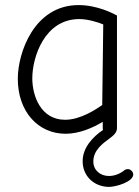

<svg xmlns="http://www.w3.org/2000/svg" viewBox="-20 -534 545 755"><path d="M408 201C436 201 504 181 504 152C504 141 493 131 483 131C478 131 474 132 470 135C450 151 428 158 408 158C374 158 347 135 347 101C347 57 384 30 410 11C425 0 440 -12 440 -30V-473C425 -481 363 -514 289 -514C115 -514 50 -328 50 -224C50 -95 130 -8 238 -8C293 -8 348 -33 384 -55V-32C384 -29 384 -26 385 -23C344 5 305 47 305 100C305 158 349 200 408 201ZM382 -121C359 -105 297 -63 236 -63C141 -63 107 -156 107 -226C107 -309 155 -459 292 -459C326 -459 367 -446 386 -438Z"/></svg>

Font: Comic Neue
Style: Normal
Weight: 400
Designer: Craig Rozynski
Foundry: Craig Rozynski
Version: Version 2.003